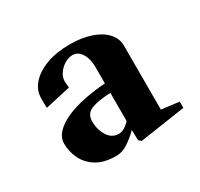

<svg xmlns="http://www.w3.org/2000/svg" viewBox="-93 -830 639 613"><g transform="rotate(-30 227.0 -523.5)"><path d="M177 -332Q132 -332 104.5 -349Q77 -366 64 -393Q51 -420 51 -449Q51 -471 68 -489Q85 -507 114.5 -520Q144 -533 181.5 -540.5Q219 -548 260 -551V-611Q260 -642 247.5 -661.5Q235 -681 215 -681Q201 -681 186.5 -672.5Q172 -664 162 -650Q152 -636 152 -619Q153 -610 153.5 -604Q154 -598 154 -597L61 -576Q60 -581 60 -591Q60 -601 60 -611Q60 -641 81 -664.5Q102 -688 139 -701.5Q176 -715 225 -715Q269 -715 302.5 -703.5Q336 -692 354.5 -671.5Q373 -651 373 -625V-389L438 -381V-358L270 -333L261 -341L260 -379Q242 -361 220.5 -346.5Q199 -332 177 -332ZM219 -389Q238 -389 260 -412V-516Q213 -514 188.5 -504Q164 -494 164 -466Q164 -436 178.5 -412.5Q193 -389 219 -389Z"/></g></svg>

Font: Wittgenstein Extrabold
Style: Regular
Weight: 800
Designer: Jörg Drees
Foundry: Jörg Drees
Version: Version 1.303; ttfautohint (v1.8.4.7-5d5b)